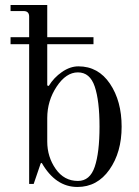

<svg xmlns="http://www.w3.org/2000/svg" viewBox="-20 -732 552 764"><path d="M290 -12Q338 -12 357 -68.5Q376 -125 376 -228Q376 -331 357 -387.5Q338 -444 290 -444Q243 -444 205.5 -387.5Q168 -331 168 -262V-169Q168 -108 201.5 -60Q235 -12 290 -12ZM96 0V-556H22V-584H96V-666Q96 -688 74 -688H22V-712H168V-584H352V-556H168V-392L174 -390Q194 -423 226.5 -445.5Q259 -468 292 -468Q371 -468 417.5 -399Q464 -330 464 -228Q464 -126 415.5 -57Q367 12 288 12Q201 12 146 -84L142 -82L114 0Z"/></svg>

Font: Old Standard TT
Style: Regular
Weight: 400
Designer: Alexey Kryukov <alexios@thessalonica.org.ru>
Version: Version 1.0